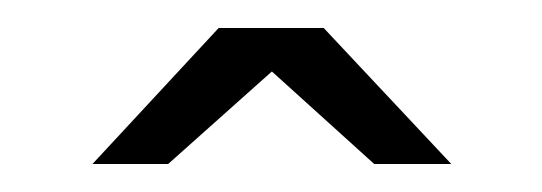

<svg xmlns="http://www.w3.org/2000/svg" viewBox="-20 -763 387 137"><path d="M46 -646 136 -743H211L302 -646H247L174 -712L100 -646Z"/></svg>

Font: Smooch Sans SemiBold
Style: Bold
Weight: 600
Designer: Robert E. Leuschke
Foundry: Robert E. Leuschke
Version: Version 1.010; ttfautohint (v1.8.3)